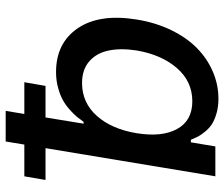

<svg xmlns="http://www.w3.org/2000/svg" viewBox="-76 -691 778 666"><g transform="rotate(-90 313.0 -358.0)"><path d="M34.4 0 132.1 -589.1H21.7L34.4 -662.6H144.5L155.2 -727.3H261.4L250.7 -662.6H360.8L348 -589.1H238.6L217 -457H223.4Q233 -470.5 240.9 -480.3Q248.9 -490.1 265.3 -504.8Q281.6 -519.5 298.7 -528.9Q315.7 -538.4 341.4 -545.5Q367.2 -552.6 396 -552.6Q496.8 -552.6 548.1 -477.1Q599.4 -401.6 578.1 -271.7Q567.5 -206.7 541.5 -153.2Q515.6 -99.8 479.4 -64.1Q443.2 -28.4 397.9 -8.9Q352.6 10.7 303.3 10.7Q274.9 10.7 251.6 3.7Q228.3 -3.2 214.3 -12.6Q200.3 -22 188.6 -36.6Q176.8 -51.1 171.9 -61.1Q166.9 -71 161.2 -84.9H152.3L138.1 0ZM183.9 -272.7Q169.7 -185 198.7 -132.5Q227.6 -79.9 294.7 -79.9Q363.6 -79.9 410 -133.5Q456.3 -187.1 470.9 -272.7Q479.4 -328.1 470.7 -370.2Q462 -412.3 433.2 -437.3Q404.5 -462.4 358 -462.4Q289.8 -462.4 244 -411Q198.2 -359.7 183.9 -272.7Z"/></g></svg>

Font: Karasuma Gothic
Style: Medium Italic
Weight: 500
Italic angle: 9.39998°
Designer: Rasmus Andersson / Ryoko Nishizuka
Foundry: Genbu
Version: Version 1.00